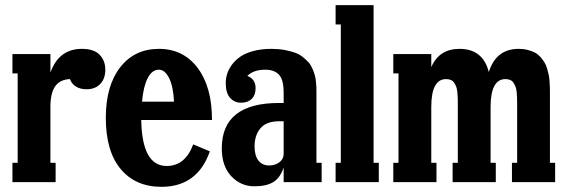

<svg xmlns="http://www.w3.org/2000/svg" viewBox="-20 -700 2180 738"><path d="M294.9 -512.2Q341.3 -512.2 363 -489.5Q384.8 -466.8 384.8 -432.1Q384.8 -397.5 365.2 -377.2Q345.7 -356.9 313 -356.9Q287.6 -356.9 271 -367.9Q254.4 -378.9 249 -396Q210.9 -394.5 192.4 -368.7Q173.8 -342.8 173.8 -289.1V-74.2H193.8V0H27.8V-74.2H47.9V-418H27.8V-492.2H173.8V-420.9Q206.1 -512.2 294.9 -512.2Z M620.6 -62Q691.9 -62 722.7 -145L786.6 -118.2Q738.8 18.1 600.6 18.1Q501 18.1 443.8 -50.3Q386.7 -118.7 386.7 -247.1Q386.7 -370.1 441.9 -441.2Q497.1 -512.2 590.8 -512.2Q684.6 -512.2 739.7 -439Q794.9 -365.7 794.9 -238.8H522.9Q525.9 -62 620.6 -62ZM590.8 -432.1Q564.5 -432.1 547.9 -400.1Q531.2 -368.2 525.9 -309.1H648.9Q646 -368.2 629.9 -400.1Q613.8 -432.1 590.8 -432.1Z M1196.3 -347.2V-74.2H1216.3V0H1070.3V-56.2Q1056.6 -15.6 1030 0.2Q1003.4 16.1 957.5 16.1Q905.8 16.1 869.1 -22.5Q832.5 -61 832.5 -129.9Q832.5 -304.2 1052.7 -304.2H1070.3V-342.8Q1070.3 -393.6 1052.5 -412.8Q1034.7 -432.1 999.5 -432.1Q954.6 -432.1 930.7 -408.2Q962.4 -396 962.4 -360.8Q962.4 -334.5 947.5 -319.8Q932.6 -305.2 906.7 -305.2Q881.3 -305.2 864.5 -323.7Q847.7 -342.3 847.7 -380.9Q847.7 -397.9 852.8 -415Q857.9 -432.1 870.6 -450Q883.3 -467.8 902.6 -481.4Q921.9 -495.1 953.1 -503.7Q984.4 -512.2 1023.4 -512.2Q1051.3 -512.2 1074.7 -507.8Q1098.1 -503.4 1115 -497.1Q1131.8 -490.7 1145 -480Q1158.2 -469.2 1166.7 -459.5Q1175.3 -449.7 1181.2 -435.5Q1187 -421.4 1189.9 -411.4Q1192.9 -401.4 1194.3 -387Q1195.8 -372.6 1196 -365.7Q1196.3 -358.9 1196.3 -347.2ZM1014.6 -64Q1037.1 -64 1053.7 -76.2Q1070.3 -88.4 1070.3 -108.9V-233.9H1052.7Q1004.4 -233.9 981.4 -207.3Q958.5 -180.7 958.5 -137.2Q958.5 -101.6 973.4 -82.8Q988.3 -64 1014.6 -64Z M1436 0H1270V-74.2H1290V-606H1270V-680.2H1416V-74.2H1436Z M2093.8 -347.2V-74.2H2113.8V0H1947.8V-74.2H1967.8V-298.8Q1967.8 -314.5 1967.5 -322.8Q1967.3 -331.1 1966.1 -344.5Q1964.8 -357.9 1962.2 -365.2Q1959.5 -372.6 1954.6 -380.6Q1949.7 -388.7 1941.7 -392.3Q1933.6 -396 1922.9 -396Q1865.7 -396 1865.7 -289.1V-74.2H1885.7V0H1719.7V-74.2H1739.7V-298.8Q1739.7 -314.5 1739.5 -322.8Q1739.3 -331.1 1738 -344.5Q1736.8 -357.9 1734.1 -365.2Q1731.4 -372.6 1726.6 -380.6Q1721.7 -388.7 1713.6 -392.3Q1705.6 -396 1694.8 -396Q1637.7 -396 1637.7 -289.1V-74.2H1657.7V0H1491.7V-74.2H1511.7V-418H1491.7V-492.2H1637.7V-441.9Q1668 -512.2 1746.1 -512.2Q1836.4 -512.2 1858.9 -422.9Q1886.7 -512.2 1973.6 -512.2Q1993.2 -512.2 2009.5 -507.8Q2025.9 -503.4 2037.4 -497.1Q2048.8 -490.7 2058.1 -480Q2067.4 -469.2 2073.2 -459.5Q2079.1 -449.7 2083.3 -435.5Q2087.4 -421.4 2089.4 -411.4Q2091.3 -401.4 2092.3 -387Q2093.3 -372.6 2093.5 -365.7Q2093.8 -358.9 2093.8 -347.2Z"/></svg>

Font: Margherita Black
Style: Regular
Weight: 900
Designer: James Puckett
Foundry: Dunwich Type Founders
Version: Version 1.008;hotconv 1.0.109;makeotfexe 2.5.65596